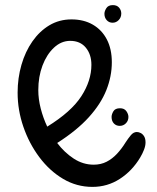

<svg xmlns="http://www.w3.org/2000/svg" viewBox="-20 -717 616 752"><path d="M418 -473Q418 -418 396.5 -364Q375 -310 328 -258Q281 -206 204 -157Q232 -120 268.5 -96Q305 -72 347 -72Q375 -72 397.5 -83.5Q420 -95 438.5 -115Q457 -135 471 -158Q482 -175 492.5 -187.5Q503 -200 516 -200Q523 -200 531 -196Q539 -192 544.5 -183Q550 -174 550 -159Q550 -146 544 -130.5Q538 -115 529 -100Q498 -48 449.5 -16.5Q401 15 342 15Q280 15 227 -16.5Q174 -48 134 -101.5Q94 -155 71.5 -220.5Q49 -286 49 -354Q49 -411 64 -463Q79 -515 107 -555Q135 -595 173.5 -618Q212 -641 260 -641Q308 -641 343.5 -620.5Q379 -600 398.5 -562.5Q418 -525 418 -473ZM130 -364Q130 -329 139.5 -292Q149 -255 165 -221Q259 -279 298.5 -340Q338 -401 338 -463Q338 -504 316 -530.5Q294 -557 255 -557Q220 -557 191.5 -530.5Q163 -504 146.5 -460.5Q130 -417 130 -364ZM417 -259Q417 -269 424 -281Q431 -293 450 -293Q467 -293 475 -281.5Q483 -270 483 -259Q483 -244 473 -234Q463 -224 449 -224Q435 -224 426 -233.5Q417 -243 417 -259ZM389 -663Q389 -673 396.5 -685Q404 -697 422 -697Q438 -697 446.5 -687Q455 -677 455 -664Q455 -649 445 -638.5Q435 -628 421 -628Q407 -628 398 -638Q389 -648 389 -663Z"/></svg>

Font: Playpen Sans Hebrew
Style: Regular
Weight: 400
Designer: Tom Grace, Laura Meseguer, Veronika Burian, José Scaglione
Foundry: TypeTogether
Version: Version 2.000